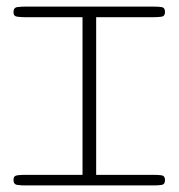

<svg xmlns="http://www.w3.org/2000/svg" viewBox="-20 -564 543 584"><path d="M56.6 0Q44.9 0 33 -1.5Q21 -2.9 21 -17.1Q21 -29.3 32.5 -30.8Q43.9 -32.2 56.6 -32.2H231V-511.7H56.6Q43.9 -511.7 32.5 -513.2Q21 -514.6 21 -526.9Q21 -541 33 -542.5Q44.9 -543.9 56.6 -543.9H446.8Q460.9 -543.9 471.4 -542.5Q481.9 -541 481.9 -527.8Q481.9 -514.6 471.4 -513.2Q460.9 -511.7 446.8 -511.7H272.5V-32.2H446.8Q460.9 -32.2 471.4 -30.8Q481.9 -29.3 481.9 -16.1Q481.9 -2.9 471.4 -1.5Q460.9 0 446.8 0Z"/></svg>

Font: Gruppo
Style: Regular
Weight: 400
Designer: Vernon Adams
Foundry: Vernon Adams
Version: Version 1.001; ttfautohint (v1.8.4.7-5d5b);gftools[0.9.28]